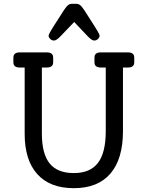

<svg xmlns="http://www.w3.org/2000/svg" viewBox="-20 -974 772 1004"><path d="M262 -762Q251 -762 242.5 -770.5Q234 -779 234 -788Q234 -797 283 -872Q317 -927 329 -940.5Q341 -954 354 -954H381Q394 -954 406 -940.5Q418 -927 452 -872Q501 -797 501 -788Q501 -779 492.5 -770.5Q484 -762 473 -762Q460 -762 440 -783L368 -859L295 -783Q275 -762 262 -762ZM649 -700Q682 -700 682 -673V-648Q682 -621 649 -621H623V-288Q623 -143 557.5 -66.5Q492 10 366 10Q241 10 175 -63.5Q109 -137 109 -274V-621H83Q50 -621 50 -648V-673Q50 -700 83 -700H225Q258 -700 258 -673V-648Q258 -621 225 -621H199V-275Q199 -170 239.5 -119.5Q280 -69 366 -69Q452 -69 492.5 -122.5Q533 -176 533 -288V-621H507Q474 -621 474 -648V-673Q474 -700 507 -700Z"/></svg>

Font: Solway
Style: Regular
Weight: 400
Designer: Mariya V. Pigoulevskaya
Foundry: The Northern Block Ltd.
Version: Version 1.000;hotconv 1.0.109;makeotfexe 2.5.65596